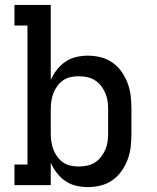

<svg xmlns="http://www.w3.org/2000/svg" viewBox="-20 -755 640 783"><path d="M339 8Q314 8 290.5 2.5Q267 -3 247 -16.5Q227 -30 212 -49.5Q197 -69 187 -91V0H39V-84H92V-651H39V-735H187V-429Q197 -451 212 -470.5Q227 -490 247 -503.5Q267 -517 290.5 -522.5Q314 -528 339 -528Q365 -528 391 -521.5Q417 -515 439 -499.5Q461 -484 476.5 -461.5Q492 -439 501 -414.5Q510 -390 513 -363.5Q516 -337 516 -310V-210Q516 -183 513 -156.5Q510 -130 501 -105.5Q492 -81 476.5 -58.5Q461 -36 439 -20.5Q417 -5 391 1.5Q365 8 339 8ZM301 -76Q318 -76 335 -79.5Q352 -83 366.5 -92Q381 -101 391.5 -114.5Q402 -128 409 -143.5Q416 -159 418.5 -176Q421 -193 421 -210V-310Q421 -327 418.5 -344Q416 -361 409 -376.5Q402 -392 391.5 -405.5Q381 -419 366.5 -428Q352 -437 335 -440.5Q318 -444 301 -444Q284 -444 267.5 -440.5Q251 -437 237.5 -427.5Q224 -418 214 -404.5Q204 -391 198 -375.5Q192 -360 189.5 -343.5Q187 -327 187 -310V-210Q187 -193 189.5 -176.5Q192 -160 198 -144.5Q204 -129 214 -115.5Q224 -102 237.5 -92.5Q251 -83 267.5 -79.5Q284 -76 301 -76Z"/></svg>

Font: Iosevka Etoile Medium
Style: Regular
Weight: 500
Designer: Belleve Invis
Foundry: Belleve Invis
Version: Version 22.1.2; ttfautohint (v1.8.4)